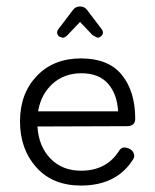

<svg xmlns="http://www.w3.org/2000/svg" viewBox="-20 -565 480 595"><path d="M98 -220H346Q343 -274 314.5 -306Q286 -338 232.5 -338Q179 -338 143 -305.5Q107 -273 98 -220ZM348 -96Q355 -108 364 -108Q373 -108 382 -103.5Q391 -99 394.5 -89.5Q398 -80 393 -72Q342 10 231 10Q143 10 92.5 -46.5Q42 -103 42 -189Q42 -275 94 -329.5Q146 -384 231 -384Q316 -384 357.5 -333Q399 -282 399 -197Q399 -174 373 -174L96 -173Q100 -111 136.5 -73.5Q173 -36 231 -36Q309 -36 348 -96ZM163 -452Q157 -458 157 -464Q157 -470 162 -476L206 -534Q214 -545 228 -545Q242 -545 250 -534L294 -476Q299 -470 299 -464Q299 -458 293.5 -453Q288 -448 282 -448L267 -456L228 -497L189 -456Q181 -448 174 -448Z"/></svg>

Font: Flamenco
Style: Regular
Weight: 400
Designer: Luciano Vergara
Foundry: Luciano Vergara
Version: Version 1.003